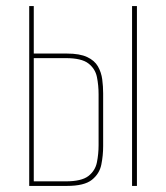

<svg xmlns="http://www.w3.org/2000/svg" viewBox="-20 -611 546 631"><path d="M76 0V-591H91V-435H200Q242 -435 266.5 -423.5Q291 -412 302 -392.5Q313 -373 316 -350Q319 -327 319 -304V-131Q319 -100 313 -70Q307 -40 282 -20Q257 0 200 0ZM414 0V-591H430V0ZM91 -15H196Q248 -15 270.5 -32.5Q293 -50 298.5 -77.5Q304 -105 304 -134V-301Q304 -331 298.5 -358Q293 -385 270.5 -402.5Q248 -420 196 -420H91Z"/></svg>

Font: Alumni Sans Pinstripe
Style: Regular
Weight: 400
Designer: Robert E. Leuschke
Foundry: Robert E. Leuschke
Version: Version 1.010; ttfautohint (v1.8.4.7-5d5b)